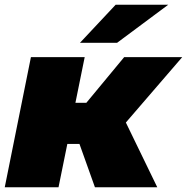

<svg xmlns="http://www.w3.org/2000/svg" viewBox="-22 -787 786 807"><path d="M507 -272 639 0H377L312 -182H261L224 0H-2L108 -547H334L295 -355H341L500 -547H744ZM464 -767H685L470 -607H314Z"/></svg>

Font: Montserrat Alternates Black
Style: Italic
Weight: 900
Italic angle: -11.3°
Designer: Julieta Ulanovsky
Foundry: Julieta Ulanovsky
Version: Version 7.200